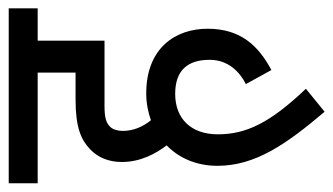

<svg xmlns="http://www.w3.org/2000/svg" viewBox="-186 -476 782 451"><g transform="rotate(-90 205.5 -251.0)"><path d="M233 -65 266 -5C324 -36 363 -78 363 -155C363 -230 318 -299 211 -299C189 -299 168 -295 148 -288C132 -308 123 -330 123 -354C123 -365 126 -377 132 -383C141 -393 154 -397 181 -397H335V-554H411V-622H0V-554H260V-465H196C131 -465 102 -452 80 -431C61 -413 50 -388 50 -356C50 -312 70 -276 89 -251C60 -223 41 -182 41 -132C41 -43 91 29 168 120L222 76C141 -9 115 -65 115 -131C115 -193 151 -231 210 -231C266 -231 290 -201 290 -150C290 -106 261 -79 233 -65Z"/></g></svg>

Font: Noto Sans ExtraCondensed
Style: Italic
Weight: 400
Width: 2
Italic angle: -12°
Designer: Monotype Design Team
Foundry: Monotype Imaging Inc.
Version: Version 2.013